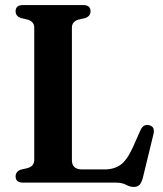

<svg xmlns="http://www.w3.org/2000/svg" viewBox="-20 -720 641 757"><path d="M317 -649 288.5 -642.5Q263.5 -634.5 263.5 -611V-88.5Q263.5 -52 304 -52H392Q429.5 -52 455 -70Q480.5 -88 504 -139.5L534 -207Q545 -231.5 567.5 -226.5Q592.5 -221 585 -191L543.5 -20Q538.5 -0.5 530.5 8.2Q522.5 17 507.5 17Q492 17 476.8 8.5Q461.5 0 435.5 0H70.5Q41.5 0 41.5 -24.5Q41.5 -43 61.5 -51L89.5 -57.5Q115 -65.5 115 -89V-611Q115 -634.5 89.5 -642.5L61.5 -649Q41.5 -657 41.5 -675.5Q41.5 -700 70.5 -700H308Q337 -700 337 -675.5Q337 -657 317 -649Z"/></svg>

Font: Fraunces 72pt S050 SemiBold
Style: Regular
Weight: 600
Version: Version 1.000; ttfautohint (v1.8.3)